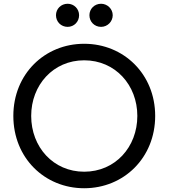

<svg xmlns="http://www.w3.org/2000/svg" viewBox="-20 -990 897 1022"><path d="M340 -847C305 -847 278 -874 278 -909C278 -943 305 -970 340 -970C374 -970 401 -943 401 -909C401 -874 374 -847 340 -847ZM518 -847C483 -847 456 -874 456 -909C456 -943 483 -970 518 -970C551 -970 580 -943 580 -909C580 -875 552 -847 518 -847ZM428 12C218 12 51 -149 51 -373C51 -596 218 -757 428 -757C639 -757 806 -595 806 -373C806 -150 639 12 428 12ZM428 -76C593 -76 711 -207 711 -373C711 -537 594 -669 428 -669C263 -669 146 -537 146 -373C146 -207 264 -76 428 -76Z"/></svg>

Font: Preevio_Regular
Style: Regular
Weight: 500
Designer: Gumpita Rahayu
Foundry: Tokotype Studio
Version: ""